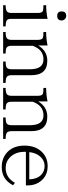

<svg xmlns="http://www.w3.org/2000/svg" viewBox="676 -1434 764 2155"><g transform="rotate(90 1057.5 -356.0)"><path d="M157.7 -717.8Q179.2 -717.8 193.8 -702.6Q209 -687.5 209 -666.5Q209 -616.7 157.7 -616.7Q107.9 -616.7 107.9 -666.5Q107.9 -717.8 157.7 -717.8ZM275.9 -9.8H38.1V-37.6Q70.8 -37.6 91.8 -43.9Q125 -52.7 125 -101.1V-399.9Q125 -447.3 101.1 -456.1Q85.9 -461.9 38.1 -461.9V-492.2Q119.6 -493.7 190.9 -508.3V-101.1Q190.9 -56.2 213.9 -46.9Q236.3 -37.6 275.9 -37.6Z M910.6 -9.8H669.9V-37.6Q702.1 -37.6 723.6 -43Q756.8 -51.8 756.8 -101.1V-311Q756.8 -462.4 646 -462.4Q537.1 -462.4 493.7 -342.3V-101.1Q493.7 -55.2 521 -44.9Q540.5 -37.6 580.1 -37.6V-9.8H338.9V-37.6Q374.5 -37.6 394 -43.9Q426.8 -52.7 426.8 -101.1V-399.9Q426.8 -447.3 402.8 -456.1Q386.2 -461.9 338.9 -461.9V-492.2Q424.8 -493.7 489.7 -508.3V-403.3Q551.3 -505.4 660.2 -505.4Q823.7 -505.4 823.7 -325.2V-101.1Q823.7 -55.7 852.5 -44.9Q870.6 -37.6 910.6 -37.6Z M1538.6 -9.8H1297.9V-37.6Q1330.1 -37.6 1351.6 -43Q1384.8 -51.8 1384.8 -101.1V-311Q1384.8 -462.4 1273.9 -462.4Q1165 -462.4 1121.6 -342.3V-101.1Q1121.6 -55.2 1148.9 -44.9Q1168.5 -37.6 1208 -37.6V-9.8H966.8V-37.6Q1002.4 -37.6 1022 -43.9Q1054.7 -52.7 1054.7 -101.1V-399.9Q1054.7 -447.3 1030.8 -456.1Q1014.2 -461.9 966.8 -461.9V-492.2Q1052.7 -493.7 1117.7 -508.3V-403.3Q1179.2 -505.4 1288.1 -505.4Q1451.7 -505.4 1451.7 -325.2V-101.1Q1451.7 -55.7 1480.5 -44.9Q1498.5 -37.6 1538.6 -37.6Z M2060.5 -265.1H1683.6V-248Q1683.6 -149.9 1743.7 -87.9Q1793.9 -38.1 1865.7 -38.1Q1973.1 -38.1 2031.7 -142.1L2058.6 -121.1Q1994.6 5.9 1854 5.9Q1750 5.9 1681.6 -62Q1613.8 -131.8 1613.8 -249Q1613.8 -373 1685.5 -445.3Q1748 -509.3 1844.7 -509.3Q1938.5 -509.3 1996.6 -449.2Q2060.5 -385.3 2060.5 -283.2ZM1992.7 -303.2Q1989.7 -389.2 1942.9 -436Q1902.3 -475.1 1843.8 -475.1Q1773.9 -475.1 1727.5 -414.1Q1694.3 -370.6 1687 -303.2Z"/></g></svg>

Font: I.MingCP
Style: Regular
Weight: 400
Designer: I.Font Project
Version: Version 8.000; Sep 06, 2022